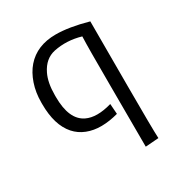

<svg xmlns="http://www.w3.org/2000/svg" viewBox="-183 -708 1033 1083"><g transform="rotate(-30 333.5 -167.0)"><path d="M537.6 -534.7V-116.2Q537.6 164.1 541 227.5L455.1 233.9L454.1 -160.6V-370.6Q454.1 -407.2 454.8 -435.1Q455.6 -462.9 456.1 -483.9Q367.2 -509.8 282.2 -492.2Q215.8 -478 181.6 -407.2Q156.2 -355.5 156.2 -274.4V-262.2Q156.2 -114.7 238.3 -75.2Q299.8 -45.4 401.9 -74.7L406.7 -7.8Q349.6 7.8 298.6 8.3Q247.6 8.8 204.6 -8.1Q161.6 -24.9 131.8 -58.6Q69.3 -129.4 69.3 -266.1V-276.4Q69.3 -341.3 88.1 -396.5Q106.9 -451.7 139.6 -489.3Q208.5 -568.4 331.1 -568.4Q416.5 -568.4 537.6 -534.7Z"/></g></svg>

Font: Duru Sans
Style: Regular
Weight: 400
Designer: Onur Yazõcõgil
Foundry: Onur Yazõcõgil
Version: Version 1.002